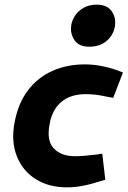

<svg xmlns="http://www.w3.org/2000/svg" viewBox="-20 -798 549 826"><path d="M268 8Q190 8 133.5 -27.5Q77 -63 52 -127Q27 -191 43 -273Q59 -356 101.5 -411Q144 -466 206.5 -493.5Q269 -521 345 -521Q381 -521 416.5 -514Q452 -507 489 -494L509 -486L467 -377L435 -383Q413 -388 391.5 -390.5Q370 -393 349 -393Q284 -393 244.5 -360Q205 -327 194 -267Q179 -194 211 -160Q243 -126 302 -126Q339 -126 394 -133L420 -137L433 -25L410 -18Q370 -5 335.5 1.5Q301 8 268 8ZM364 -597Q320 -597 301 -624.5Q282 -652 286 -686Q289 -709 302.5 -730Q316 -751 340 -764.5Q364 -778 396 -778Q440 -778 459.5 -751Q479 -724 475 -690Q473 -667 459.5 -645.5Q446 -624 422 -610.5Q398 -597 364 -597Z"/></svg>

Font: REM SemiBold
Style: Italic
Weight: 600
Italic angle: -11°
Designer: Octavio Pardo
Foundry: Ashler Design
Version: Version 1.005;gftools[0.9.28]